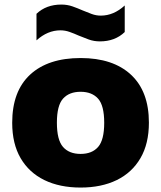

<svg xmlns="http://www.w3.org/2000/svg" viewBox="-20 -812 706 842"><path d="M333.5 10.5Q242 10.5 174.8 -22.2Q107.5 -55 70.5 -118.2Q33.5 -181.5 33.5 -273.5Q33.5 -412 112.2 -484.8Q191 -557.5 333.5 -557.5Q475.5 -557.5 554.2 -484.5Q633 -411.5 633 -274Q633 -182 596 -118.5Q559 -55 491.8 -22.2Q424.5 10.5 333.5 10.5ZM333.5 -137Q383.5 -137 410.2 -167.5Q437 -198 437 -273.5Q437 -349.5 410 -379.5Q383 -409.5 333.5 -409.5Q283.5 -409.5 256.5 -379.5Q229.5 -349.5 229.5 -274Q229.5 -198.5 256.2 -167.8Q283 -137 333.5 -137ZM418 -630.5Q392 -630.5 369.2 -638.8Q346.5 -647 325 -656Q305 -665 285.2 -672Q265.5 -679 245 -679Q188.5 -679 140 -635V-751.5Q182.5 -792 249 -792Q275 -792 297.8 -784Q320.5 -776 342 -766.5Q362 -758 381.8 -750.8Q401.5 -743.5 422 -743.5Q478.5 -743.5 527 -788V-671.5Q484.5 -630.5 418 -630.5Z"/></svg>

Font: Encode Sans SmExp XBd
Style: Regular
Weight: 800
Width: 6
Designer: Multiple Designers
Foundry: Impallari Type
Version: Version 3.002; ttfautohint (v1.8.3) -l 8 -r 50 -G 200 -x 14 